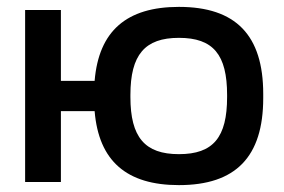

<svg xmlns="http://www.w3.org/2000/svg" viewBox="-20 -529 826 558"><path d="M53 0H157V-206H255C267 -61 348 9 500 9C665 9 745 -73 745 -244V-256C745 -427 665 -509 500 -509C348 -509 267 -439 255 -294H157V-500H53ZM359 -247V-253C359 -370 401 -419 500 -419C600 -419 640 -370 640 -253V-247C640 -130 600 -81 500 -81C401 -81 359 -130 359 -247Z"/></svg>

Font: LT Wave Text Medium
Style: Regular
Weight: 500
Designer: Daniel Lyons
Version: Version 2.5 (Glyphs App)